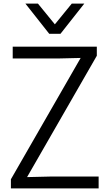

<svg xmlns="http://www.w3.org/2000/svg" viewBox="-20 -1037 603 1057"><path d="M444 -851ZM313 -851H251L120 -1017H189L282 -903L375 -1017H444ZM523 0H40V-50L424 -718L298 -715H50V-780H513V-730L129 -62L255 -65H523Z"/></svg>

Font: Tanohe Sans
Style: Regular
Weight: 400
Designer: Village Type and Design LLC & Cristiano Sobral
Foundry: Cooper Hewitt Smithsonian Design Museum
Version: Version 1.00;September 29, 2021;FontCreator 13.0.0.2655 64-b